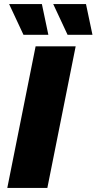

<svg xmlns="http://www.w3.org/2000/svg" viewBox="-20 -929 477 949"><path d="M16 0 156 -700H354L214 0ZM96 -757 25 -909H187L219 -757ZM314 -757 243 -909H405L437 -757Z"/></svg>

Font: My Font
Style: Italic
Weight: 500
Designer: Julieta Ulanovsky
Foundry: Julieta Ulanovsky
Version: ""